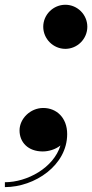

<svg xmlns="http://www.w3.org/2000/svg" viewBox="-72 -610 378 786"><path d="M105 -500.5C105 -451 146 -410 195.5 -410C245 -410 285.5 -451 285.5 -500.5C285.5 -550 245 -590.5 195.5 -590.5C146 -590.5 105 -550 105 -500.5ZM8 -76C8 -28 42.5 10 103 10C127.5 10 155.5 1.5 175.5 -14.5C147.5 77 39.5 136 -52 136V156C70.5 156 203 66.5 203 -61C203 -128.5 159 -168 105 -168C52 -168 8 -124 8 -76Z"/></svg>

Font: Bodoni* 11pt
Style: Bold Italic
Weight: 700
Italic angle: -13°
Version: Version 2.3